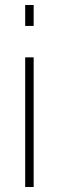

<svg xmlns="http://www.w3.org/2000/svg" viewBox="-20 -750 237 770"><path d="M81 -646V-730H115V-646ZM81 0V-520H115V0Z"/></svg>

Font: Raleway-v4020 ExtraLight
Style: Regular
Weight: 275
Designer: Matt McInerney, Pablo Impallari, Rodrigo Fuenzalida
Foundry: Matt McInerney, Pablo Impallari, Rodrigo Fuenzalida
Version: Version 4.020;PS 004.020;hotconv 1.0.88;makeotf.lib2.5.64775